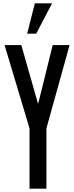

<svg xmlns="http://www.w3.org/2000/svg" viewBox="-20 -1129 444 1149"><path d="M156.7 0H257.8V-360.8L396.5 -859.4H295.4L209 -510.3H207L107.4 -859.4H7.3L156.7 -360.8ZM142.6 -927.7H196.8L291.5 -1108.9H188.5Z"/></svg>

Font: Antonio
Style: Regular
Weight: 400
Designer: Vernon Adams
Foundry: Vernon Adams
Version: Version 1.002